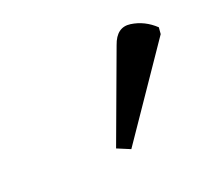

<svg xmlns="http://www.w3.org/2000/svg" viewBox="-52 -870 358 327"><g transform="rotate(-20 126.5 -706.5)"><path d="M138 -606 114 -616 175 -781Q185 -810 209.5 -806.5Q234 -803 253 -785L252 -773Z"/></g></svg>

Font: Noto Serif Light
Style: Italic
Weight: 300
Italic angle: -12°
Designer: Monotype Design Team
Foundry: Monotype Imaging Inc.
Version: Version 2.013